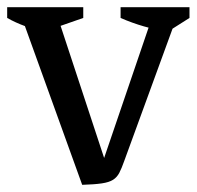

<svg xmlns="http://www.w3.org/2000/svg" viewBox="-24 -510 548 535"><path d="M205 5 30 -480H131L276 -40H256L406 -480H475L322 -61Q315 -41 308.5 -28.5Q302 -16 291 -9Q280 -2 259.5 1Q239 4 205 5ZM99 -422Q71 -428 45 -437.5Q19 -447 -4 -460V-490H208V-460ZM444 -422Q376 -432 312 -460V-490H504V-460Z"/></svg>

Font: Piazzolla Thin Medium
Style: Regular
Weight: 500
Version: Version 2.005